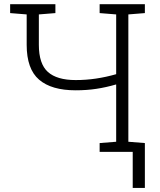

<svg xmlns="http://www.w3.org/2000/svg" viewBox="-20 -731 768 924"><path d="M459.5 0V-42.5L539.1 -48.8V-324.7Q490.2 -310.5 443.6 -303.5Q397 -296.4 344.2 -296.4Q227.5 -296.4 168 -347.7Q108.4 -398.9 108.4 -515.1V-661.6L28.8 -668V-710.9H246.6V-668L167 -661.6V-515.1Q167 -423.8 210.4 -384.8Q253.9 -345.7 344.2 -345.7Q393.6 -345.7 441.7 -352.8Q489.7 -359.9 539.1 -374V-661.6L459.5 -668V-710.9H677.2V-668L597.7 -661.6V-48.8L677.2 -42.5V0ZM618.7 173.3V-30.8H677.2V173.3Z"/></svg>

Font: Roboto Slab Light
Style: Regular
Weight: 300
Designer: Google
Version: Version 2.000; ttfautohint (v1.8.1.43-b0c9)